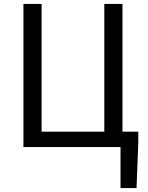

<svg xmlns="http://www.w3.org/2000/svg" viewBox="-20 -753 757 983"><path d="M688 -79V-23L679 210H597V0H100V-733H193V-79H514V-733H607V-79Z"/></svg>

Font: SpoqaHanSansJP-Regular
Style: Regular
Weight: 400
Designer: [Source Han Sans]
Ryoko NISHIZUKA  (kana & ideographs); Paul D. Hunt (Latin, Greek & Cyrillic); Wenlong ZHANG  (bopomofo
Foundry: Spoqa (http://bi.spoqa.com)
Version: Version 1.002.20150607